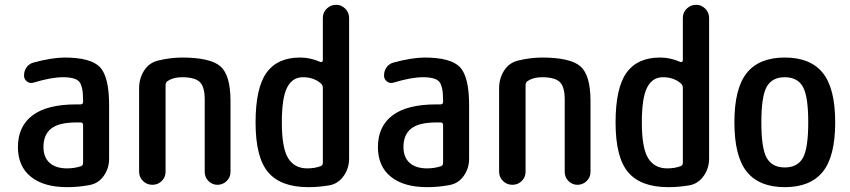

<svg xmlns="http://www.w3.org/2000/svg" viewBox="-20 -770 3540 800"><path d="M297.9 -259.8Q225.6 -259.8 193.4 -234.4Q161.1 -209 161.1 -157.2Q161.1 -114.3 187 -91.3Q212.9 -68.4 259.8 -68.4Q289.1 -68.4 316.4 -77.1Q326.2 -80.1 326.2 -91.8V-249Q326.2 -259.8 315.4 -259.8ZM259.8 9.8Q162.1 9.8 108.4 -33.7Q54.7 -77.1 54.7 -157.2Q54.7 -243.2 115.2 -289.1Q175.8 -335 297.9 -335H315.4Q326.2 -335 326.2 -345.7V-351.6Q326.2 -410.2 310.5 -429.2Q294.9 -448.2 242.2 -448.2Q193.4 -448.2 120.1 -425.8Q105.5 -420.9 92.8 -430.2Q80.1 -439.5 80.1 -455.1Q80.1 -474.6 90.8 -489.7Q101.6 -504.9 121.1 -509.8Q193.4 -529.3 248 -530.3Q358.4 -530.3 396.5 -490.2Q434.6 -450.2 434.6 -332V-108.4Q434.6 -69.3 412.6 -37.6Q390.6 -5.9 353.5 1Q307.6 9.8 259.8 9.8Z M559.6 -54.7V-402.3Q559.6 -443.4 580.6 -476.1Q601.6 -508.8 638.7 -517.6Q685.5 -529.3 735.4 -530.3Q857.4 -530.3 898.9 -493.2Q940.4 -456.1 940.4 -349.6V-53.7Q940.4 -31.2 924.3 -15.6Q908.2 0 886.2 0Q864.3 0 848.6 -15.6Q833 -31.2 833 -53.7V-355.5Q833 -408.2 812.5 -428.2Q792 -448.2 738.3 -448.2Q702.1 -448.2 678.7 -432.6Q669.9 -426.8 669.9 -415V-54.7Q669.9 -31.2 653.8 -15.6Q637.7 0 614.7 0Q591.8 0 575.7 -16.1Q559.6 -32.2 559.6 -54.7Z M1242.2 -448.2Q1198.2 -448.2 1176.3 -405.3Q1154.3 -362.3 1154.3 -259.8Q1154.3 -153.3 1180.7 -110.8Q1207 -68.4 1259.8 -68.4Q1290 -68.4 1314.5 -77.1Q1325.2 -80.1 1325.2 -91.8V-403.3Q1325.2 -415 1317.4 -421.9Q1288.1 -448.2 1242.2 -448.2ZM1264.6 9.8Q1150.4 9.8 1097.7 -51.8Q1044.9 -113.3 1044.9 -259.8Q1044.9 -403.3 1090.3 -466.8Q1135.7 -530.3 1230.5 -530.3Q1273.4 -530.3 1315.4 -511.7Q1319.3 -510.7 1322.3 -512.7Q1325.2 -514.6 1325.2 -518.6V-695.3Q1325.2 -718.8 1341.8 -734.4Q1358.4 -750 1380.4 -750Q1402.3 -750 1418.5 -733.9Q1434.6 -717.8 1434.6 -695.3V-108.4Q1434.6 -69.3 1412.1 -37.1Q1389.6 -4.9 1353.5 2Q1308.6 9.8 1264.6 9.8Z M1797.9 -259.8Q1725.6 -259.8 1693.4 -234.4Q1661.1 -209 1661.1 -157.2Q1661.1 -114.3 1687 -91.3Q1712.9 -68.4 1759.8 -68.4Q1789.1 -68.4 1816.4 -77.1Q1826.2 -80.1 1826.2 -91.8V-249Q1826.2 -259.8 1815.4 -259.8ZM1759.8 9.8Q1662.1 9.8 1608.4 -33.7Q1554.7 -77.1 1554.7 -157.2Q1554.7 -243.2 1615.2 -289.1Q1675.8 -335 1797.9 -335H1815.4Q1826.2 -335 1826.2 -345.7V-351.6Q1826.2 -410.2 1810.5 -429.2Q1794.9 -448.2 1742.2 -448.2Q1693.4 -448.2 1620.1 -425.8Q1605.5 -420.9 1592.8 -430.2Q1580.1 -439.5 1580.1 -455.1Q1580.1 -474.6 1590.8 -489.7Q1601.6 -504.9 1621.1 -509.8Q1693.4 -529.3 1748 -530.3Q1858.4 -530.3 1896.5 -490.2Q1934.6 -450.2 1934.6 -332V-108.4Q1934.6 -69.3 1912.6 -37.6Q1890.6 -5.9 1853.5 1Q1807.6 9.8 1759.8 9.8Z M2059.6 -54.7V-402.3Q2059.6 -443.4 2080.6 -476.1Q2101.6 -508.8 2138.7 -517.6Q2185.5 -529.3 2235.4 -530.3Q2357.4 -530.3 2398.9 -493.2Q2440.4 -456.1 2440.4 -349.6V-53.7Q2440.4 -31.2 2424.3 -15.6Q2408.2 0 2386.2 0Q2364.3 0 2348.6 -15.6Q2333 -31.2 2333 -53.7V-355.5Q2333 -408.2 2312.5 -428.2Q2292 -448.2 2238.3 -448.2Q2202.1 -448.2 2178.7 -432.6Q2169.9 -426.8 2169.9 -415V-54.7Q2169.9 -31.2 2153.8 -15.6Q2137.7 0 2114.7 0Q2091.8 0 2075.7 -16.1Q2059.6 -32.2 2059.6 -54.7Z M2742.2 -448.2Q2698.2 -448.2 2676.3 -405.3Q2654.3 -362.3 2654.3 -259.8Q2654.3 -153.3 2680.7 -110.8Q2707 -68.4 2759.8 -68.4Q2790 -68.4 2814.5 -77.1Q2825.2 -80.1 2825.2 -91.8V-403.3Q2825.2 -415 2817.4 -421.9Q2788.1 -448.2 2742.2 -448.2ZM2764.6 9.8Q2650.4 9.8 2597.7 -51.8Q2544.9 -113.3 2544.9 -259.8Q2544.9 -403.3 2590.3 -466.8Q2635.7 -530.3 2730.5 -530.3Q2773.4 -530.3 2815.4 -511.7Q2819.3 -510.7 2822.3 -512.7Q2825.2 -514.6 2825.2 -518.6V-695.3Q2825.2 -718.8 2841.8 -734.4Q2858.4 -750 2880.4 -750Q2902.3 -750 2918.5 -733.9Q2934.6 -717.8 2934.6 -695.3V-108.4Q2934.6 -69.3 2912.1 -37.1Q2889.6 -4.9 2853.5 2Q2808.6 9.8 2764.6 9.8Z M3325.2 -408.7Q3302.7 -448.2 3250 -448.2Q3197.3 -448.2 3174.8 -408.7Q3152.3 -369.1 3152.3 -260.3Q3152.3 -151.4 3174.8 -111.8Q3197.3 -72.3 3250 -72.3Q3302.7 -72.3 3325.2 -111.8Q3347.7 -151.4 3347.7 -260.3Q3347.7 -369.1 3325.2 -408.7ZM3408.2 -54.2Q3356.4 9.8 3250 9.8Q3143.6 9.8 3091.8 -54.2Q3040 -118.2 3040 -260.3Q3040 -402.3 3091.8 -466.3Q3143.6 -530.3 3250 -530.3Q3356.4 -530.3 3408.2 -466.3Q3460 -402.3 3460 -260.3Q3460 -118.2 3408.2 -54.2Z"/></svg>

Font: Rounded-X Mgen+ 1mn medium
Style: Regular
Weight: 500
Designer: [Source Han Sans]
Ryoko NISHIZUKA  (kana & ideographs); Paul D. Hunt (Latin, Greek & Cyrillic); Wenlong ZHANG  (bopomofo
Version: Version 1.059.20150602